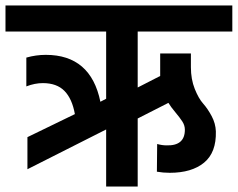

<svg xmlns="http://www.w3.org/2000/svg" viewBox="-47 -680 867 700"><path d="M455 -565V-361L537 -403V-485H649V-435Q649 -391 663 -356Q677 -321 693.5 -302.5Q710 -284 724.5 -257Q739 -230 740 -201Q742 -124 697 -87Q652 -50 572 -50Q548 -50 525 -54L526 -155Q544 -150 560 -150Q627 -148 627 -207Q627 -223 617.5 -237.5Q608 -252 592 -271Q576 -290 567 -305L455 -248V0H340V-208L53 -63V-180L226 -264Q216 -320 188 -348.5Q160 -377 109 -377Q80 -377 49 -365V-470Q84 -480 120 -480Q284 -480 319 -309L340 -320V-565H-27V-660H800V-565Z"/></svg>

Font: Hind Semibold
Style: Regular
Weight: 600
Designer: Manushi Parikh, Satya Rajpurohit
Foundry: Indian Type Foundry
Version: Version 1.201;PS 1.0;hotconv 1.0.78;makeotf.lib2.5.61930; tt